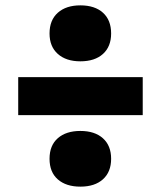

<svg xmlns="http://www.w3.org/2000/svg" viewBox="-20 -714 600 717"><path d="M395 -589Q395 -540 364.5 -512.5Q334 -485 280 -485Q227 -485 196 -512.5Q165 -540 165 -589Q165 -639 196 -666.5Q227 -694 280 -694Q334 -694 364.5 -666.5Q395 -639 395 -589ZM395 -121Q395 -72 364.5 -44.5Q334 -17 280 -17Q227 -17 196 -44Q165 -71 165 -121Q165 -171 196 -198Q227 -225 280 -225Q334 -225 364.5 -197.5Q395 -170 395 -121ZM513 -426V-284H48V-426Z"/></svg>

Font: Roboto Serif Black
Style: Regular
Weight: 900
Designer: Greg Gazdowicz
Foundry: Commercial Type
Version: Version 1.008